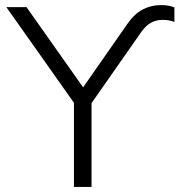

<svg xmlns="http://www.w3.org/2000/svg" viewBox="-20 -733 704 753"><path d="M270 0V-367L284 -310L5 -705H84L307 -389H305L478 -637Q506 -678 539 -695.5Q572 -713 611 -713Q628 -713 639.5 -711Q651 -709 664 -704V-647Q654 -651 643 -653Q632 -655 617 -655Q592 -655 571.5 -643.5Q551 -632 533 -606L326 -310L339 -367V0Z"/></svg>

Font: Nunito Sans 8pt Light
Style: Regular
Weight: 300
Version: Version 3.101;gftools[0.9.27]